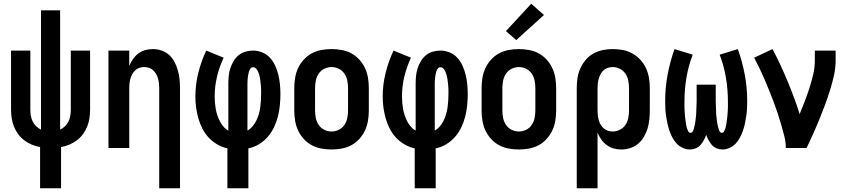

<svg xmlns="http://www.w3.org/2000/svg" viewBox="-20 -790 4540 1025"><path d="M194 215V-5Q171 -9 149.5 -18Q128 -27 109.5 -41Q91 -55 77 -74Q63 -93 54.5 -114.5Q46 -136 42.5 -159Q39 -182 39 -205V-520H142V-205Q142 -189 144.5 -173Q147 -157 154 -142.5Q161 -128 172.5 -116.5Q184 -105 199 -98V-735H301V-98Q316 -105 327.5 -116.5Q339 -128 346 -142.5Q353 -157 355.5 -173Q358 -189 358 -205V-520H461V-205Q461 -182 457.5 -159Q454 -136 445.5 -114.5Q437 -93 423 -74Q409 -55 390.5 -41Q372 -27 350.5 -18Q329 -9 306 -5V215Z M830 215V-320Q830 -333 828.5 -346Q827 -359 823.5 -371.5Q820 -384 813.5 -395Q807 -406 797.5 -415Q788 -424 775.5 -428Q763 -432 750 -432Q737 -432 724.5 -428Q712 -424 702.5 -415Q693 -406 686.5 -395Q680 -384 676.5 -371.5Q673 -359 671.5 -346Q670 -333 670 -320V0H559V-520H670V-438Q678 -458 690 -475Q702 -492 718.5 -504.5Q735 -517 755 -522.5Q775 -528 796 -528Q820 -528 843 -520Q866 -512 883.5 -496Q901 -480 912 -458.5Q923 -437 929.5 -414Q936 -391 938.5 -367.5Q941 -344 941 -320V215Z M1194 215V2Q1166 -4 1140 -19Q1114 -34 1094 -55.5Q1074 -77 1060.5 -103.5Q1047 -130 1039 -158Q1031 -186 1027 -215.5Q1023 -245 1023 -274Q1023 -338 1038.5 -400.5Q1054 -463 1081 -520L1174 -482Q1151 -433 1138.5 -380.5Q1126 -328 1126 -275Q1126 -258 1127.5 -241Q1129 -224 1132 -207Q1135 -190 1140.5 -174Q1146 -158 1153.5 -143Q1161 -128 1172.5 -114.5Q1184 -101 1199 -93V-343Q1199 -364 1201 -385Q1203 -406 1209.5 -425.5Q1216 -445 1226.5 -463Q1237 -481 1253 -494.5Q1269 -508 1289.5 -514Q1310 -520 1331 -520Q1356 -520 1380.5 -510Q1405 -500 1422 -481Q1439 -462 1449.5 -438.5Q1460 -415 1466 -390Q1472 -365 1474.5 -339.5Q1477 -314 1477 -288Q1477 -258 1474 -227.5Q1471 -197 1463.5 -167.5Q1456 -138 1442.5 -110Q1429 -82 1409 -59Q1389 -36 1362.5 -20Q1336 -4 1306 2V215ZM1301 -93Q1317 -102 1329 -116.5Q1341 -131 1349 -147.5Q1357 -164 1362 -182Q1367 -200 1369.5 -218Q1372 -236 1373 -254Q1374 -272 1374 -291Q1374 -301 1374 -310.5Q1374 -320 1373 -330Q1372 -340 1371 -349.5Q1370 -359 1368.5 -369Q1367 -379 1364.5 -388.5Q1362 -398 1358 -407Q1354 -416 1347.5 -423.5Q1341 -431 1331 -431Q1322 -431 1317 -424Q1312 -417 1309.5 -409Q1307 -401 1305.5 -393Q1304 -385 1303 -376.5Q1302 -368 1301.5 -360Q1301 -352 1301 -343Z M1750 8Q1723 8 1695.5 3Q1668 -2 1644 -15Q1620 -28 1601.5 -48.5Q1583 -69 1571.5 -93.5Q1560 -118 1555.5 -145.5Q1551 -173 1551 -200V-320Q1551 -347 1555.5 -374.5Q1560 -402 1571.5 -426.5Q1583 -451 1601.5 -471.5Q1620 -492 1644 -505Q1668 -518 1695.5 -523Q1723 -528 1750 -528Q1777 -528 1804.5 -523Q1832 -518 1856 -505Q1880 -492 1898.5 -471.5Q1917 -451 1928.5 -426.5Q1940 -402 1944.5 -374.5Q1949 -347 1949 -320V-200Q1949 -173 1944.5 -145.5Q1940 -118 1928.5 -93.5Q1917 -69 1898.5 -48.5Q1880 -28 1856 -15Q1832 -2 1804.5 3Q1777 8 1750 8ZM1750 -88Q1770 -88 1788.5 -97Q1807 -106 1818.5 -123Q1830 -140 1834 -160Q1838 -180 1838 -200V-320Q1838 -340 1834 -360Q1830 -380 1818.5 -397Q1807 -414 1788.5 -423Q1770 -432 1750 -432Q1730 -432 1711.5 -423Q1693 -414 1681.5 -397Q1670 -380 1666 -360Q1662 -340 1662 -320V-200Q1662 -180 1666 -160Q1670 -140 1681.5 -123Q1693 -106 1711.5 -97Q1730 -88 1750 -88Z M2194 215V2Q2166 -4 2140 -19Q2114 -34 2094 -55.5Q2074 -77 2060.5 -103.5Q2047 -130 2039 -158Q2031 -186 2027 -215.5Q2023 -245 2023 -274Q2023 -338 2038.5 -400.5Q2054 -463 2081 -520L2174 -482Q2151 -433 2138.5 -380.5Q2126 -328 2126 -275Q2126 -258 2127.5 -241Q2129 -224 2132 -207Q2135 -190 2140.5 -174Q2146 -158 2153.5 -143Q2161 -128 2172.5 -114.5Q2184 -101 2199 -93V-343Q2199 -364 2201 -385Q2203 -406 2209.5 -425.5Q2216 -445 2226.5 -463Q2237 -481 2253 -494.5Q2269 -508 2289.5 -514Q2310 -520 2331 -520Q2356 -520 2380.5 -510Q2405 -500 2422 -481Q2439 -462 2449.5 -438.5Q2460 -415 2466 -390Q2472 -365 2474.5 -339.5Q2477 -314 2477 -288Q2477 -258 2474 -227.5Q2471 -197 2463.5 -167.5Q2456 -138 2442.5 -110Q2429 -82 2409 -59Q2389 -36 2362.5 -20Q2336 -4 2306 2V215ZM2301 -93Q2317 -102 2329 -116.5Q2341 -131 2349 -147.5Q2357 -164 2362 -182Q2367 -200 2369.5 -218Q2372 -236 2373 -254Q2374 -272 2374 -291Q2374 -301 2374 -310.5Q2374 -320 2373 -330Q2372 -340 2371 -349.5Q2370 -359 2368.5 -369Q2367 -379 2364.5 -388.5Q2362 -398 2358 -407Q2354 -416 2347.5 -423.5Q2341 -431 2331 -431Q2322 -431 2317 -424Q2312 -417 2309.5 -409Q2307 -401 2305.5 -393Q2304 -385 2303 -376.5Q2302 -368 2301.5 -360Q2301 -352 2301 -343Z M2750 8Q2723 8 2695.5 3Q2668 -2 2644 -15Q2620 -28 2601.5 -48.5Q2583 -69 2571.5 -93.5Q2560 -118 2555.5 -145.5Q2551 -173 2551 -200V-320Q2551 -347 2555.5 -374.5Q2560 -402 2571.5 -426.5Q2583 -451 2601.5 -471.5Q2620 -492 2644 -505Q2668 -518 2695.5 -523Q2723 -528 2750 -528Q2777 -528 2804.5 -523Q2832 -518 2856 -505Q2880 -492 2898.5 -471.5Q2917 -451 2928.5 -426.5Q2940 -402 2944.5 -374.5Q2949 -347 2949 -320V-200Q2949 -173 2944.5 -145.5Q2940 -118 2928.5 -93.5Q2917 -69 2898.5 -48.5Q2880 -28 2856 -15Q2832 -2 2804.5 3Q2777 8 2750 8ZM2750 -88Q2770 -88 2788.5 -97Q2807 -106 2818.5 -123Q2830 -140 2834 -160Q2838 -180 2838 -200V-320Q2838 -340 2834 -360Q2830 -380 2818.5 -397Q2807 -414 2788.5 -423Q2770 -432 2750 -432Q2730 -432 2711.5 -423Q2693 -414 2681.5 -397Q2670 -380 2666 -360Q2662 -340 2662 -320V-200Q2662 -180 2666 -160Q2670 -140 2681.5 -123Q2693 -106 2711.5 -97Q2730 -88 2750 -88ZM2736 -576 2681 -624 2816 -770 2884 -710Z M3059 215V-320Q3059 -347 3063 -373.5Q3067 -400 3078 -424.5Q3089 -449 3106.5 -470Q3124 -491 3147.5 -504Q3171 -517 3197.5 -522.5Q3224 -528 3251 -528Q3278 -528 3305 -523Q3332 -518 3356 -504.5Q3380 -491 3398.5 -471Q3417 -451 3428.5 -426Q3440 -401 3444.5 -374Q3449 -347 3449 -320V-200Q3449 -176 3446.5 -151.5Q3444 -127 3437 -104Q3430 -81 3417.5 -59.5Q3405 -38 3386.5 -22.5Q3368 -7 3344.5 0.5Q3321 8 3297 8Q3276 8 3256 2.5Q3236 -3 3219 -15.5Q3202 -28 3190 -45Q3178 -62 3170 -82V215ZM3251 -88Q3271 -88 3289.5 -97.5Q3308 -107 3319 -123.5Q3330 -140 3334 -160Q3338 -180 3338 -200V-320Q3338 -340 3334 -360Q3330 -380 3319 -396.5Q3308 -413 3289.5 -422.5Q3271 -432 3251 -432Q3238 -432 3225.5 -428Q3213 -424 3203 -415.5Q3193 -407 3187 -395.5Q3181 -384 3177 -371.5Q3173 -359 3171.5 -346Q3170 -333 3170 -320V-200Q3170 -187 3171.5 -174Q3173 -161 3176.5 -148.5Q3180 -136 3186.5 -124.5Q3193 -113 3203 -104.5Q3213 -96 3225.5 -92Q3238 -88 3251 -88Z M3837 8Q3821 8 3806 2Q3791 -4 3780.5 -16Q3770 -28 3762.5 -42Q3755 -56 3750 -70Q3745 -56 3737.5 -42Q3730 -28 3719.5 -16Q3709 -4 3694 2Q3679 8 3663 8Q3644 8 3625 -0.5Q3606 -9 3592.5 -23.5Q3579 -38 3569.5 -56Q3560 -74 3553.5 -93Q3547 -112 3543 -131.5Q3539 -151 3536 -170.5Q3533 -190 3532 -210Q3531 -230 3531 -250Q3531 -321 3544 -391Q3557 -461 3581 -528L3678 -498Q3655 -438 3644.5 -375Q3634 -312 3634 -248Q3634 -241 3634 -233.5Q3634 -226 3634 -218.5Q3634 -211 3634.5 -203.5Q3635 -196 3635.5 -189Q3636 -182 3636.5 -174.5Q3637 -167 3638 -159.5Q3639 -152 3640 -145Q3641 -138 3642 -130.5Q3643 -123 3644.5 -116Q3646 -109 3648.5 -102Q3651 -95 3655 -88Q3659 -81 3666 -81Q3673 -81 3677 -87Q3681 -93 3683 -99.5Q3685 -106 3686.5 -112.5Q3688 -119 3689.5 -125.5Q3691 -132 3692 -139Q3693 -146 3693.5 -152.5Q3694 -159 3695 -165.5Q3696 -172 3696.5 -179Q3697 -186 3697 -192.5Q3697 -199 3697.5 -206Q3698 -213 3698 -219.5Q3698 -226 3698.5 -233Q3699 -240 3699 -246.5Q3699 -253 3699 -260V-338H3801V-260Q3801 -253 3801 -246.5Q3801 -240 3801.5 -233Q3802 -226 3802 -219.5Q3802 -213 3802.5 -206Q3803 -199 3803 -192.5Q3803 -186 3803.5 -179Q3804 -172 3805 -165.5Q3806 -159 3806.5 -152.5Q3807 -146 3808 -139Q3809 -132 3810.5 -125.5Q3812 -119 3813.5 -112.5Q3815 -106 3817 -99.5Q3819 -93 3823 -87Q3827 -81 3834 -81Q3841 -81 3845 -88Q3849 -95 3851.5 -102Q3854 -109 3855.5 -116Q3857 -123 3858 -130.5Q3859 -138 3860 -145Q3861 -152 3862 -159.5Q3863 -167 3863.5 -174.5Q3864 -182 3864.5 -189Q3865 -196 3865.5 -203.5Q3866 -211 3866 -218.5Q3866 -226 3866 -233.5Q3866 -241 3866 -248Q3866 -312 3855.5 -375Q3845 -438 3822 -498L3919 -528Q3943 -461 3956 -391Q3969 -321 3969 -250Q3969 -230 3968 -210Q3967 -190 3964 -170.5Q3961 -151 3957 -131.5Q3953 -112 3946.5 -93Q3940 -74 3930.5 -56Q3921 -38 3907.5 -23.5Q3894 -9 3875 -0.5Q3856 8 3837 8Z M4175 0Q4175 -32 4167 -63.5Q4159 -95 4150 -126Q4141 -157 4131 -187Q4121 -217 4109.5 -247.5Q4098 -278 4086 -307.5Q4074 -337 4061.5 -366.5Q4049 -396 4035 -425Q4021 -454 4006 -482L4104 -528Q4126 -487 4146 -444Q4166 -401 4184 -357.5Q4202 -314 4218.5 -270Q4235 -226 4249 -181Q4263 -215 4276.5 -250Q4290 -285 4301.5 -321Q4313 -357 4321.5 -393.5Q4330 -430 4330 -468V-520H4441V-468Q4441 -427 4432 -386.5Q4423 -346 4410.5 -306.5Q4398 -267 4383.5 -228Q4369 -189 4353.5 -151Q4338 -113 4321 -75Q4304 -37 4286 0Z"/></svg>

Font: Iosevka SS04
Style: Bold
Weight: 700
Monospace: yes
Designer: Belleve Invis
Foundry: Belleve Invis
Version: Version 19.0.0; ttfautohint (v1.8.4)